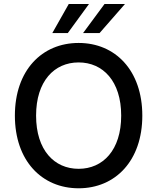

<svg xmlns="http://www.w3.org/2000/svg" viewBox="-20 -958 808 987"><path d="M711.6 -363.6C711.6 -596.2 572.4 -737.2 384.2 -737.2C195.3 -737.2 56.5 -596.2 56.5 -363.6C56.5 -131.4 195.3 9.9 384.2 9.9C572.4 9.9 711.6 -131 711.6 -363.6ZM165.5 -363.6C165.5 -540.8 258.9 -637.1 384.2 -637.1C509.2 -637.1 603 -540.8 603 -363.6C603 -186.4 509.2 -90.2 384.2 -90.2C258.9 -90.2 165.5 -186.4 165.5 -363.6ZM248.9 -788H328.5L437.5 -937.5H333.5ZM407 -788H491.8L622.5 -937.5H517.4Z"/></svg>

Font: Margiela Sans Medium
Style: Regular
Weight: 500
Designer: Stefan Endress, Andreas Faust
Version: Version 1.100;FEAKit 1.0